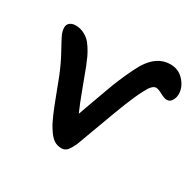

<svg xmlns="http://www.w3.org/2000/svg" viewBox="-126 -682 857 840"><g transform="rotate(30 302.5 -262.5)"><path d="M278.8 16.1Q254.9 16.1 237.5 3.4Q220.2 -9.3 202.1 -39.1Q189.5 -58.6 175.3 -91.6Q161.1 -124.5 140.6 -179Q120.1 -233.4 112.8 -252Q91.3 -305.2 67.6 -348.1Q43.9 -391.1 34.4 -410.4Q24.9 -429.7 24.9 -449.2Q24.9 -462.9 35.6 -471.9Q46.4 -481 64.9 -481Q85 -481 102.3 -473.4Q119.6 -465.8 132.1 -454.3Q144.5 -442.9 156.2 -424.3Q168 -405.8 175.8 -389.2Q183.6 -372.6 192.9 -349.1Q195.8 -342.3 224.1 -265.9Q252.4 -189.5 269 -152.8Q276.4 -173.3 300.5 -240.5Q324.7 -307.6 334.2 -332.8Q343.8 -357.9 361.8 -398.4Q379.9 -439 396 -466.8Q440.9 -541 508.8 -541Q550.8 -541 577.9 -510.7Q605 -480.5 605 -445.8Q605 -427.2 595.9 -412.6Q586.9 -397.9 570.8 -397.9Q558.6 -397.9 537.8 -409.4Q517.1 -420.9 505.9 -420.9Q485.4 -420.9 464.8 -378.9Q445.8 -343.8 425 -291.5Q404.3 -239.3 373.8 -155.5Q343.3 -71.8 330.1 -37.1Q316.9 -7.8 305.9 4.2Q294.9 16.1 278.8 16.1Z"/></g></svg>

Font: Shantell Sans Irregular
Style: Regular
Weight: 500
Designer: Stephen Nixon, Anya Danilova, Shantell Martin
Foundry: Arrow Type
Version: Version 1.006;[9816181b4]